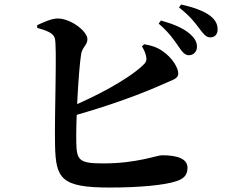

<svg xmlns="http://www.w3.org/2000/svg" viewBox="-20 -823 1040 861"><path d="M825.7 -575.2C847.2 -574.7 863.1 -591.3 863.3 -612.1C863.6 -631.4 856 -648.4 834.6 -668.3C803.9 -696.8 757 -715.5 701.7 -731L691.5 -717.1C738.1 -677.5 762.2 -641.4 781 -613.9C796.9 -590.1 809.3 -575.8 825.7 -575.2ZM472.5 18C606.6 18 719.1 7.2 771.9 -10.8C800.3 -20.2 820.8 -35.2 820.8 -70.4C820.8 -109.3 780.2 -126.8 705.8 -126.8C685.5 -126.8 591.3 -90.2 445.8 -90.2C336.9 -90.2 323.5 -101.8 322.1 -184.6C319.9 -267.4 331.1 -499.1 343.9 -581.1C349.1 -611.7 372 -621 372 -647.2C372 -682.2 298.8 -739.3 240 -740.1C210.8 -740.6 171 -721.3 146.6 -710L146.9 -698C190.4 -685.7 218.5 -674.9 225.6 -652.2C236.6 -619.9 223.9 -317.1 226.8 -173.5C229.7 -21.1 254.1 18 472.5 18ZM281.9 -337.2 294.2 -299.5C473.2 -349.2 617.2 -403.3 712.7 -446.3C751.1 -464.1 779.3 -468.5 779.3 -493.5C779.3 -517.9 754.9 -561.4 711.3 -592.2C685 -611 661.6 -618.7 626.7 -624.6L616.6 -615.4C621.5 -607.2 630.7 -590.6 634.5 -573.8C639.9 -552.9 635 -543 619.9 -529.3C553.3 -466.9 414.1 -391.9 281.9 -337.2ZM922.7 -655.3C943.4 -655.3 955.8 -668.9 955.8 -690.4C956.1 -713.6 947.1 -733.1 921.8 -752.7C893.7 -773.7 848.5 -790.6 792 -802.7L782.8 -789.5C834.8 -748.8 854.9 -720 872.8 -696.6C891.8 -671.4 903.3 -655.6 922.7 -655.3Z"/></svg>

Font: Source Han Serif CN VF
Style: Regular
Weight: 250
Designer: Ryoko NISHIZUKA 西塚涼子 (kana & ideographs); Frank Grießhammer (Latin, Greek & Cyrillic); Wenlong ZHANG 张文龙 (bopomofo); San
Foundry: Adobe
Version: Version 2.002;hotconv 1.1.0;makeotfexe 2.6.0